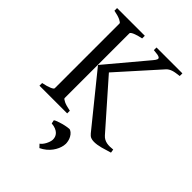

<svg xmlns="http://www.w3.org/2000/svg" viewBox="-249 -721 1076 1076"><g transform="rotate(45 289.0 -183.5)"><path d="M573.2 -18.1Q544.4 -8.8 515.4 -1Q486.3 6.8 462.9 6.8Q448.7 6.8 437.7 2.4Q426.8 -2 417 -14.2L174.3 -314L373 -550.8Q384.3 -564 387.2 -571.8Q390.1 -579.6 385.3 -584Q380.4 -588.4 368.2 -590.6Q356 -592.8 336.9 -594.2V-615.2H542V-594.2Q526.4 -592.3 514.2 -590.3Q502 -588.4 492.2 -585.2Q482.4 -582 474.4 -577.1Q466.3 -572.3 459 -564L247.1 -327.6L481 -62Q489.7 -52.2 499.8 -46.9Q509.8 -41.5 521.2 -39.3Q532.7 -37.1 544.9 -37.4Q557.1 -37.6 569.8 -39.1ZM24.4 0V-21Q57.6 -27.8 76.4 -35.9Q95.2 -43.9 95.2 -50.8V-564Q95.2 -569.8 77.4 -578.6Q59.6 -587.4 24.4 -594.2V-615.2H244.1V-594.2Q210.9 -587.4 192.1 -579.1Q173.3 -570.8 173.3 -564V-50.8Q173.3 -44.9 190.9 -36.4Q208.5 -27.8 244.1 -21V0ZM357.9 140.6Q355.5 154.3 348.9 169.4Q342.3 184.6 331.8 198.7Q321.3 212.9 306.2 225.6Q291 238.3 271.5 247.6L254.4 229.5Q260.7 225.6 267.3 217.5Q273.9 209.5 279.1 200Q284.2 190.4 287.6 180.4Q291 170.4 291.5 162.1Q292 151.4 288.6 141.1Q285.2 130.9 276.9 122.3Q268.6 113.8 255.1 108.2Q241.7 102.5 222.7 101.1L218.3 80.1Q222.7 76.2 236.3 71Q250 65.9 266.1 61.5Q282.2 57.1 297.4 54.7Q307.1 52.7 313.5 52.7Q317.4 52.7 320.3 53.7Q332.5 59.6 340.8 70.3Q349.1 81.1 353.5 93.3Q357.9 105.5 358.9 117.7Q359.4 121.6 359.4 125.5Q359.4 133.8 357.9 140.6Z"/></g></svg>

Font: Akkhara
Style: Regular
Weight: 400
Designer: J. Victor Gaultney
Version: Version 1.00 June 13, 2006, initial release